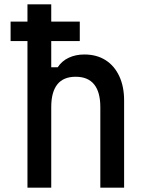

<svg xmlns="http://www.w3.org/2000/svg" viewBox="-20 -868 690 888"><path d="M29 -678V-768H349V-678ZM107 0V-848H217V-557H247Q266 -586 298 -601Q330 -616 370 -616Q427 -616 468 -590Q509 -564 531.5 -516Q554 -468 554 -403V0H444V-373Q444 -442 415.5 -477.5Q387 -513 330 -513Q273 -513 245 -477.5Q217 -442 217 -373V0Z"/></svg>

Font: Martian Mono SemiCondensed
Style: Regular
Weight: 400
Width: 4
Designer: Roman Shamin
Foundry: Evil Martians
Version: Version 1.000